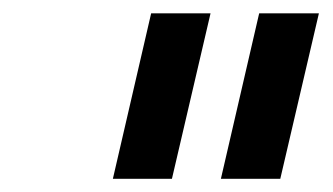

<svg xmlns="http://www.w3.org/2000/svg" viewBox="-20 -710 501 289"><path d="M149.9 -440.9 207.5 -689.9H296.9L238.8 -440.9ZM312.5 -440.9 370.1 -689.9H460L401.9 -440.9Z"/></svg>

Font: Acari Sans SemiBold
Style: Italic
Weight: 600
Italic angle: -13°
Designer: Alfredo Marco Pradil and Stefan Peev
Foundry: Hanken Design Co.
Version: Version 1.045;January 11, 2019;FontCreator 11.5.0.2425 64-bi